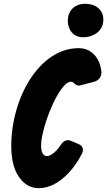

<svg xmlns="http://www.w3.org/2000/svg" viewBox="-20 -983 561 1005"><path d="M415 -788C470 -788 521 -821 521 -881C521 -924 490 -963 425 -963C372 -963 335 -929 335 -874C335 -829 362 -788 415 -788ZM511 -604C506 -671 465 -731 392 -731C185 -731 39 -469 39 -219C39 -150 52 -96 79 -57C106 -18 141 2 182 2C284 2 366 -95 409 -178C412 -184 414 -190 414 -197C414 -205 412 -221 389 -230L351 -246C346 -248 341 -249 336 -249C320 -249 307 -240 297 -223L293 -217C272 -188 246 -166 226 -166C216 -166 209 -170 204 -179C198 -188 195 -203 195 -224C195 -264 218 -352 250 -423C263 -455 311 -555 351 -555C357 -555 362 -553 367 -548C376 -539 385 -535 394 -535C397 -535 399 -535 400 -536L473 -555C496 -562 511 -580 511 -604Z"/></svg>

Font: Bangerz
Style: Bold
Weight: 700
Designer: vernon adams
Foundry: Vernon Adams
Version: Version 2.10;December 28, 2023;FontCreator 13.0.0.2683 64-bi